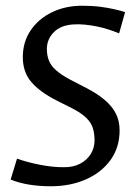

<svg xmlns="http://www.w3.org/2000/svg" viewBox="-20 -644 482 676"><path d="M158.7 11.8Q118.4 11.8 82.6 6Q46.9 0.2 17.4 -11.8L39.9 -85.5Q76.4 -72.5 121.1 -63.8Q165.9 -55 205 -55.3Q237.2 -54.8 261.6 -67.4Q286 -80 299.5 -101.7Q312.9 -123.5 312.9 -149.8Q312.9 -173.9 306.9 -193.1Q300.9 -212.2 283.7 -229.1Q266.5 -246 233 -263.2L177.8 -290.9Q119.9 -320.6 90.1 -355.4Q60.3 -390.3 60.3 -442.7Q60.3 -496.1 87.8 -536.9Q115.2 -577.7 162.8 -600.8Q210.4 -623.8 268.7 -623.8Q304.4 -623.8 332.7 -620.2Q361 -616.5 383.1 -611.4Q405.2 -606.4 420.4 -601.2L399.4 -526.6Q382.3 -533.6 362.6 -540Q343 -546.4 321.9 -550.7Q300.9 -555 279.3 -557.2Q257.8 -559.4 236.8 -557.9Q193.1 -554.9 169 -530.1Q145 -505.4 145 -471.3Q145 -450.6 151.7 -432.2Q158.5 -413.8 176.6 -397.3Q194.8 -380.8 227.8 -363.2L285 -333.7Q324.3 -313.2 350 -291Q375.7 -268.8 388.4 -243.1Q401.1 -217.5 401.1 -185Q401.1 -125.3 369.5 -81.1Q337.8 -37 282.9 -12.6Q228 11.8 158.7 11.8Z"/></svg>

Font: Ancizar Sans Thin
Style: Italic
Weight: 100
Italic angle: -4°
Designer: Cesar Puertas, Viviana Monsalve, Julian Moncada, Julian Prieto, Jose Castro, Mariel Hernandez, Felipe Aragon, Sara Alarc
Version: Version 8.100